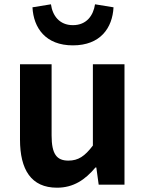

<svg xmlns="http://www.w3.org/2000/svg" viewBox="-20 -859 677 893"><path d="M245 14C322 14 376 -23 424 -80H428L439 0H559V-560H412V-182C374 -132 344 -112 298 -112C244 -112 220 -142 220 -229V-560H73V-210C73 -70 125 14 245 14ZM319 -648C447 -648 503 -729 508 -825L422 -839C414 -787 383 -742 319 -742C256 -742 224 -787 217 -839L131 -825C136 -729 192 -648 319 -648Z"/></svg>

Font: Source Han Sans SC Bold
Style: Regular
Weight: 700
Designer: Ryoko NISHIZUKA (kana & ideographs); Paul D. Hunt (Latin, Greek & Cyrillic); Wenlong ZHANG (bopomofo); Sandoll Communica
Foundry: Adobe Systems Incorporated
Version: Version 1.001;PS 1.001;hotconv 1.0.78;makeotf.lib2.5.61930